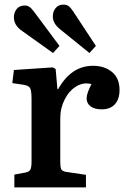

<svg xmlns="http://www.w3.org/2000/svg" viewBox="-20 -809 544 829"><path d="M366.2 -580.1 241.2 -681.2Q208 -707 208 -737.8Q208 -758.8 220 -773.9Q231.9 -789.1 254.9 -789.1Q267.6 -789.1 276.4 -782.5Q285.2 -775.9 295.9 -759.8L394 -610.8ZM209 -580.1 76.2 -674.8Q40 -699.2 40 -733.9Q40 -754.9 52 -770Q64 -785.2 86.9 -785.2Q98.6 -785.2 107.9 -778.6Q117.2 -772 128.9 -755.9L236.8 -610.8ZM42 0V-55.2L89.8 -64Q106.9 -67.4 111.6 -77.6Q116.2 -87.9 116.2 -111.8V-380.9Q116.2 -416 110.4 -427.7Q104.5 -439.5 82 -442.9L33.2 -450.2L40 -506.8L208 -518.1L220.2 -511.2L228 -423.8H231Q287.1 -524.9 381.8 -524.9Q431.6 -524.9 463.9 -498Q496.1 -471.2 496.1 -420.9Q496.1 -381.3 476.3 -359.1Q456.5 -336.9 418.9 -336.9Q388.2 -336.9 371.1 -349.9Q354 -362.8 354 -383.8Q354 -406.2 375 -445.8Q342.3 -455.1 310.8 -436.8Q279.3 -418.5 259.8 -380.6Q240.2 -342.8 240.2 -297.9V-109.9Q240.2 -86.9 244.4 -78.4Q248.5 -69.8 265.1 -66.9L351.1 -54.2V0Z"/></svg>

Font: Literata Book SemiBold
Style: Regular
Weight: 600
Designer: Latin by Veronika Burian and Jose Scaglione. Greek by Irene Vlachou. Cyrillic by Vera Evstafieva
Foundry: TypeTogether
Version: Version 2.003;PS 002.003;hotconv 1.0.88;makeotf.lib2.5.64775